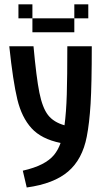

<svg xmlns="http://www.w3.org/2000/svg" viewBox="-20 -832 478 859"><path d="M82 -68.4Q133.8 -80.1 168 -97.7Q202.1 -115.2 221.2 -138.2Q240.2 -161.1 251 -192.4Q165 -210 121.1 -258.3Q77.1 -306.6 57.6 -387.2Q38.1 -467.8 21.5 -625H129.9Q142.6 -485.4 156.2 -417.5Q169.9 -349.6 194.8 -317.4Q219.7 -285.2 268.6 -271.5Q276.4 -330.1 278.8 -409.2Q281.2 -488.3 281.2 -625H390.6Q390.6 -455.1 385.3 -367.7Q379.9 -280.3 368.2 -220.7Q348.6 -119.1 284.7 -64.5Q220.7 -9.8 99.6 6.8ZM187.5 -750V-687.5H125V-750ZM250 -750V-687.5H187.5V-750ZM312.5 -750V-687.5H250V-750ZM375 -812.5V-750H312.5V-812.5ZM125 -812.5V-750H62.5V-812.5Z"/></svg>

Font: Sudo Variable
Style: Regular
Weight: 400
Monospace: yes
Designer: Jens Kutilek
Foundry: Jens Kutilek
Version: Version 0.040